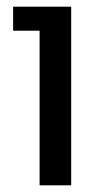

<svg xmlns="http://www.w3.org/2000/svg" viewBox="-20 -554 312 574"><path d="M98.4 0V-462.2H19.2V-534H192.8V0Z"/></svg>

Font: Mozilla Headline ExtraLight
Style: Regular
Weight: 200
Designer: Studio DRAMA
Foundry: Studio DRAMA
Version: Version 1.000